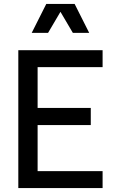

<svg xmlns="http://www.w3.org/2000/svg" viewBox="-20 -955 593 975"><path d="M501 -700V-614H171V-407H441V-320H171V-86H501V0H73V-700ZM359 -935 433 -788H350L287 -895L224 -788H141L215 -935Z"/></svg>

Font: MedMera Sans Display
Style: Regular
Weight: 500
Designer: Kasper Nordkvist
Foundry: UNCUT.wtf
Version: Version 1.300